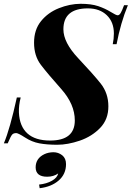

<svg xmlns="http://www.w3.org/2000/svg" viewBox="-48 -742 688 1003"><path d="M546.9 -566.9Q546.9 -627 509.8 -662.6Q472.7 -698.2 411.1 -698.2Q283.2 -698.2 283.2 -588.9Q283.2 -520 360.4 -438Q437.5 -356.4 478 -305.7Q518.1 -254.9 518.1 -187Q518.6 -119.1 475.6 -74.2Q432.6 -29.3 369.1 -7.3Q305.7 14.2 251 14.2Q197.3 14.2 157.7 6.8Q118.2 -0.5 82.5 -23.9Q46.9 -46.9 36.1 -46.9Q25.4 -46.9 17.6 -41Q9.8 -35.2 -7.8 6.8H-27.8Q4.4 -69.8 40 -232.9H60.1Q49.3 -190.9 50.8 -153.8Q54.2 -82 95.2 -44.9Q136.2 -7.8 213.9 -7.8Q342.8 -7.8 342.8 -112.8Q342.8 -197.3 272 -276.9Q201.2 -356.4 165.5 -403.3Q129.9 -450.2 129.9 -518.6Q129.9 -586.9 166.5 -631.8Q203.1 -676.8 259.8 -699.2Q316.4 -721.7 372.6 -722.2Q428.2 -722.2 464.8 -710Q502 -697.3 530.3 -679.7Q558.6 -662.1 566.9 -662.1Q575.2 -662.1 582.5 -674.3Q589.8 -686.5 600.1 -714.8H620.1Q582 -622.1 561 -511.2H541Q546.9 -539.1 546.9 -566.9ZM198.2 181.2Q138.2 181.2 138.2 131.8Q138.7 85 183.6 63.5Q204.1 53.7 230.5 53.2Q256.8 53.2 277.3 69.3Q296.9 85.4 296.9 115.2Q296.9 167.5 258.8 200.7Q220.7 233.9 159.2 241.2L156.2 222.2Q196.3 217.8 223.6 202.1Q251 186.5 255.9 164.1Q231.9 181.2 198.2 181.2Z"/></svg>

Font: PlayfairDisplay-BoldItalic
Style: Bold Italic
Weight: 700
Italic angle: -14.9847°
Designer: Claus Eggers Sørensen
Foundry: Claus Eggers Sørensen
Version: Version 1.002;PS 001.002;hotconv 1.0.70;makeotf.lib2.5.58329